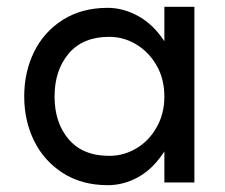

<svg xmlns="http://www.w3.org/2000/svg" viewBox="-20 -532 661 563"><path d="M462 -249Q462 -300 439.5 -339.5Q417 -379 380 -401.5Q343 -424 300 -424Q223 -424 181.5 -375Q140 -326 140 -249Q140 -172 181.5 -123.5Q223 -75 300 -75Q343 -75 380 -97Q417 -119 439.5 -159Q462 -199 462 -249ZM296 -509Q342 -509 386 -484.5Q430 -460 462 -411V-512H550V3H462V-88Q429 -37 386 -13Q343 11 296 11Q220 11 164.5 -24.5Q109 -60 80 -119Q51 -178 51 -249Q51 -321 80 -380Q109 -439 164.5 -474Q220 -509 296 -509Z"/></svg>

Font: SUIT Medium
Style: Regular
Weight: 500
Designer: Sunn Youn; Korean Glyphs from Source Han Sans (Sandoll Communications; Soo-young Jang, Joo-yeon Kang)
Foundry: Sunn
Version: Version 1.120